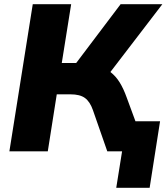

<svg xmlns="http://www.w3.org/2000/svg" viewBox="-20 -725 806 920"><path d="M25 0 137 -705H321L276 -423H345L558 -705H758L509 -380Q535 -360 553.5 -330Q572 -300 587 -258L629 -144H747L697 175H537L565 0H494L425 -198Q411 -238 387 -255.5Q363 -273 318 -273H252L209 0Z"/></svg>

Font: Nunito Sans Black
Style: Italic
Weight: 900
Italic angle: -9°
Designer: Vernon Adams
Foundry: Vernon Adams
Version: Version 3.006; ttfautohint (v1.8.3)